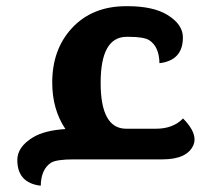

<svg xmlns="http://www.w3.org/2000/svg" viewBox="-20 -508 687 612"><path d="M600.1 -63.5Q600.1 -54.2 596.7 -45.9Q576.7 0 497.6 0H215.8Q159.7 0 142.6 10.7Q110.8 31.7 109.9 84Q35.2 75.2 35.2 2Q35.2 -39.6 84.5 -69.8Q121.1 -92.3 188.5 -96.7Q146.5 -159.2 146.5 -244.6Q146.5 -349.6 208 -417Q272.9 -488.3 382.3 -488.3H386.2Q468.3 -488.3 513.7 -460.4Q563 -430.2 563 -388.7Q563 -315.4 488.3 -306.6Q487.3 -359.4 455.6 -379.9Q438.5 -390.6 390.6 -390.6H382.3Q300.8 -389.2 300.8 -244.1Q300.8 -98.1 381.8 -97.7H477.1Q531.7 -97.7 563.5 -130.4Q600.1 -93.3 600.1 -63.5Z"/></svg>

Font: Sukar
Style: black
Weight: 900
Designer: Dario Muhafara - Ghiath Alsory
Foundry: Dario Muhafara - Ghiath Alsory
Version: Version 1.00 March 27, 2016, initial release